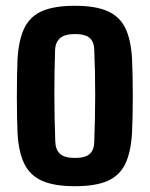

<svg xmlns="http://www.w3.org/2000/svg" viewBox="-20 -629 513 658"><path d="M236.7 9.2Q167.1 9.2 125.1 -9Q83.2 -27.3 63.4 -67.5Q43.6 -107.8 40.1 -173.6Q39 -196 38.4 -229Q37.8 -262 37.8 -298.8Q37.8 -335.6 38.4 -369.4Q39 -403.2 40.1 -427.1Q44.1 -493.8 64 -533.9Q83.9 -574 125.7 -591.6Q167.4 -609.2 236.7 -609.2Q307.7 -609.2 349.2 -590.6Q390.7 -572 409.9 -531.9Q429 -491.9 432.5 -427.1Q433.6 -403.5 434.4 -370.3Q435.1 -337 435.1 -300.8Q435.1 -264.5 434.4 -231.1Q433.6 -197.6 432.5 -173.6Q428.6 -107.8 409.4 -67.5Q390.2 -27.3 348.7 -9Q307.2 9.2 236.7 9.2ZM236.7 -87.7Q272.8 -87.7 287.5 -101.4Q302.3 -115.2 303 -142Q304.5 -186.8 305.4 -226.1Q306.2 -265.4 306.2 -302.8Q306.3 -340.2 305.5 -378.4Q304.7 -416.7 303 -458.9Q302.3 -485.7 287.3 -499Q272.4 -512.3 236.7 -512.3Q201.7 -512.3 185.7 -498.1Q169.8 -483.8 168.8 -458.3Q167.7 -425 167 -387Q166.4 -348.9 166.3 -308.2Q166.3 -267.5 167.1 -225.7Q167.9 -184 169.5 -142.4Q170.7 -115.1 186.2 -101.4Q201.7 -87.7 236.7 -87.7Z"/></svg>

Font: Big Shoulders Text SC Thin
Style: Regular
Weight: 100
Designer: Patric King
Foundry: XO Type Co
Version: Version 2.002